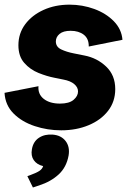

<svg xmlns="http://www.w3.org/2000/svg" viewBox="-22 -561 575 846"><path d="M247.6 13.2Q187 13.2 130.9 -5.4Q74.7 -23.9 37.8 -60.8Q1 -97.7 -2 -151.9L147.5 -181.2Q144.5 -146 170.9 -125.2Q197.3 -104.5 242.2 -104.5Q282.7 -104.5 302.2 -121.1Q321.8 -137.7 321.8 -158.2Q321.8 -176.3 305.2 -190.4Q288.6 -204.6 257.3 -210.4L218.3 -218.3Q185.1 -224.6 147.9 -239.5Q110.8 -254.4 85 -283.7Q59.1 -313 59.1 -361.8Q59.1 -413.6 88.9 -453.9Q118.7 -494.1 169.9 -517.3Q221.2 -540.5 284.2 -540.5Q341.3 -540.5 393.3 -521.5Q445.3 -502.4 479.5 -467.5Q513.7 -432.6 517.6 -385.7L369.1 -356Q369.6 -390.6 347.2 -408Q324.7 -425.3 289.1 -425.3Q256.8 -425.3 240.5 -411.6Q224.1 -397.9 224.1 -378.4Q224.1 -354.5 247.6 -343.3Q271 -332 303.7 -325.7L350.1 -316.4Q405.8 -305.7 445.8 -267.6Q485.8 -229.5 485.8 -168.5Q485.8 -113.3 454.1 -72.5Q422.4 -31.7 368.4 -9.3Q314.5 13.2 247.6 13.2ZM123 265.1 98.6 215.3 111.8 210.4Q139.6 200.2 152.1 191.7Q164.6 183.1 168 170.9Q140.1 164.1 126.7 144.5Q113.3 125 118.7 96.2Q124.5 62.5 149.9 45.9Q175.3 29.3 210.9 32.2Q247.6 35.2 267.1 60.5Q286.6 85.9 280.3 124Q271 175.8 236.6 207.5Q202.1 239.3 150.9 255.9Z"/></svg>

Font: Schibsted Grotesk ExtraBold
Style: Italic
Weight: 800
Italic angle: -12°
Designer: Bakken & Baeck AS, Henrik Kongsvoll
Foundry: Schibsted ASA
Version: Version 1.100; ttfautohint (v1.8.4.7-5d5b);gftools[0.9.25]